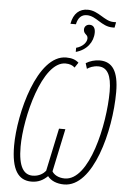

<svg xmlns="http://www.w3.org/2000/svg" viewBox="-65 -1058 736 1114"><g transform="rotate(5 303.0 -501.0)"><path d="M307 -922H339C347 -961 367 -980 398 -980C454 -980 487 -922 552 -922H564L570 -954H555C502 -954 464 -1012 400 -1012C353 -1012 318 -984 307 -922ZM352 -786V-762C415 -779 452 -828 452 -884C452 -908 442 -926 419 -926C402 -926 388 -914 388 -896C388 -886 392 -878 397 -873C404 -866 413 -860 413 -847C413 -822 389 -796 352 -786ZM161 10C202 10 230 -6 255 -30C274 -5 308 10 351 10C520 10 606 -323 606 -550C606 -671 569 -725 495 -725C467 -725 437 -716 415 -702L425 -670C438 -679 460 -690 490 -690C542 -690 568 -645 568 -550C568 -358 495 -25 352 -25C314 -25 288 -42 278 -60L331 -310H294L241 -60C228 -44 203 -25 165 -25C114 -25 81 -68 81 -187C81 -356 164 -690 299 -690C323 -690 341 -683 353 -671L373 -701C355 -717 333 -725 300 -725C132 -725 43 -376 43 -189C43 -50 84 10 161 10Z"/></g></svg>

Font: Noto Sans ExtraCondensed ExtraLight
Style: Italic
Weight: 200
Width: 2
Italic angle: -12°
Designer: Monotype Design Team
Foundry: Monotype Imaging Inc.
Version: Version 2.013